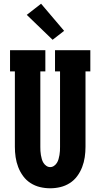

<svg xmlns="http://www.w3.org/2000/svg" viewBox="-20 -1005 540 1033"><path d="M250 8Q222 8 195 1.5Q168 -5 144.5 -20Q121 -35 104.5 -57.5Q88 -80 78 -106Q68 -132 64 -159.5Q60 -187 60 -215V-621H34V-735H224V-621H197V-215Q197 -204 197.5 -193Q198 -182 200 -171Q202 -160 205 -149Q208 -138 214 -128.5Q220 -119 229.5 -112.5Q239 -106 250 -106Q261 -106 270.5 -112.5Q280 -119 286 -128.5Q292 -138 295 -149Q298 -160 300 -171Q302 -182 302.5 -193Q303 -204 303 -215V-621H276V-735H466V-621H440V-215Q440 -187 436 -159.5Q432 -132 422 -106Q412 -80 395.5 -57.5Q379 -35 355.5 -20Q332 -5 305 1.5Q278 8 250 8ZM263 -791 124 -925 201 -985 325 -839Z"/></svg>

Font: Iosevka Curly Slab Heavy
Style: Regular
Weight: 900
Monospace: yes
Designer: Belleve Invis
Foundry: Belleve Invis
Version: Version 22.1.2; ttfautohint (v1.8.4)